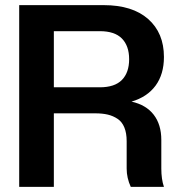

<svg xmlns="http://www.w3.org/2000/svg" viewBox="-20 -732 699 752"><path d="M622.1 -508.8Q622.1 -441.4 589.4 -396.7Q556.6 -352.1 495.1 -334Q552.2 -321.3 582 -282.7Q611.8 -244.1 611.8 -184.1V-71.8Q611.8 -29.8 622.1 0H492.2Q476.1 -35.2 476.1 -71.8V-179.2Q476.1 -210.9 467 -232.9Q458 -254.9 440.4 -266.6Q422.9 -278.3 401.9 -283.2Q380.9 -288.1 353 -288.1H190.9V0H55.2V-711.9H386.2Q498.5 -711.9 560.3 -657.5Q622.1 -603 622.1 -508.8ZM371.1 -609.9H190.9V-390.1H371.1Q429.2 -390.1 457.5 -418.9Q485.8 -447.8 485.8 -500Q485.8 -552.2 457.5 -581.1Q429.2 -609.9 371.1 -609.9Z"/></svg>

Font: Creato Display
Style: Bold
Weight: 700
Version: Version 1.000